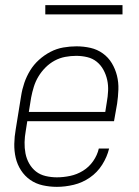

<svg xmlns="http://www.w3.org/2000/svg" viewBox="-20 -718 540 746"><path d="M201 8Q173 8 146 2Q119 -4 97.5 -19Q76 -34 61.5 -56.5Q47 -79 41 -105Q35 -131 35.5 -159Q36 -187 41 -215L62 -345Q66 -371 74.5 -396Q83 -421 97 -444Q111 -467 131.5 -485.5Q152 -504 176 -516.5Q200 -529 226 -533.5Q252 -538 277 -538Q305 -538 331.5 -532Q358 -526 379.5 -510.5Q401 -495 414.5 -472.5Q428 -450 434.5 -424Q441 -398 440 -370Q439 -342 435 -315L423 -247H86L80 -209Q76 -187 75.5 -165Q75 -143 79 -122Q83 -101 93.5 -82.5Q104 -64 120 -51.5Q136 -39 157.5 -34Q179 -29 201 -29Q226 -29 252.5 -34.5Q279 -40 302.5 -54.5Q326 -69 342 -92Q358 -115 364 -141H404Q396 -108 377 -78Q358 -48 329 -28Q300 -8 266.5 0Q233 8 201 8ZM389 -283 395 -321Q399 -343 400 -365Q401 -387 396.5 -407.5Q392 -428 382 -446.5Q372 -465 356 -478Q340 -491 319 -496Q298 -501 276 -501Q255 -501 233.5 -497Q212 -493 192.5 -482.5Q173 -472 157 -456Q141 -440 129.5 -421Q118 -402 111.5 -381Q105 -360 101 -339L92 -283ZM156 -662V-698H456V-662Z"/></svg>

Font: Iosevka Curly XLtObl
Style: Regular
Weight: 200
Italic angle: -9°
Monospace: yes
Designer: Belleve Invis
Foundry: Belleve Invis
Version: Version 11.1.0; ttfautohint (v1.8.3)